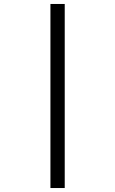

<svg xmlns="http://www.w3.org/2000/svg" viewBox="-20 -812 580 967"><path d="M234 -792H306V135H234Z"/></svg>

Font: lgurmukhi85
Style: Book
Weight: 400
Designer: Jelle Bosma - Monotype Design Team
Foundry: Monotype Imaging Inc.
Version: Version 2.003